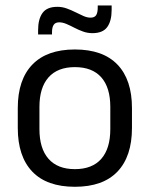

<svg xmlns="http://www.w3.org/2000/svg" viewBox="-20 -686 560 718"><path d="M260 12.5Q155 12.5 100.8 -44.2Q46.5 -101 46.5 -207.5V-282Q46.5 -388 101 -444.5Q155.5 -501 260 -501Q365 -501 419.2 -444.5Q473.5 -388 473.5 -282V-207.5Q473.5 -101 419.2 -44.2Q365 12.5 260 12.5ZM260 -53.5Q325 -53.5 358.8 -92Q392.5 -130.5 392.5 -203V-286.5Q392.5 -358.5 358.8 -396.8Q325 -435 260 -435Q195.5 -435 161.5 -396.8Q127.5 -358.5 127.5 -286.5V-203Q127.5 -130.5 161.5 -92Q195.5 -53.5 260 -53.5ZM325.5 -562Q307.5 -562 290.8 -568Q274 -574 258.2 -582.2Q242.5 -590.5 228.2 -596.5Q214 -602.5 201.5 -602.5Q187 -602.5 180.8 -593.2Q174.5 -584 174.5 -565.5V-557H122.5V-573.5Q122.5 -614.5 139 -637.5Q155.5 -660.5 194.5 -660.5Q213 -660.5 230 -654.2Q247 -648 262.5 -640.2Q278 -632.5 292 -626.2Q306 -620 318.5 -620Q333.5 -620 339.5 -629.2Q345.5 -638.5 345.5 -657.5V-665.5H397.5V-649Q397.5 -607.5 381 -584.8Q364.5 -562 325.5 -562Z"/></svg>

Font: Anek Tamil Medium
Style: Regular
Weight: 400
Version: Version 1.003